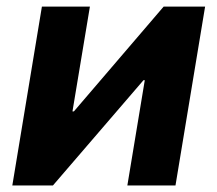

<svg xmlns="http://www.w3.org/2000/svg" viewBox="-20 -566 663 586"><path d="M515.6 0H368.7L421.9 -321.3H418L141.6 0H17.6L107.9 -545.9H254.4L201.2 -226.1H205.6L479.5 -545.9H606Z"/></svg>

Font: Inter
Style: Bold Italic
Weight: 700
Italic angle: -9.39999°
Designer: Rasmus Andersson
Foundry: rsms
Version: Version 4.001;git-9221beed3